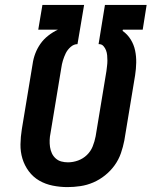

<svg xmlns="http://www.w3.org/2000/svg" viewBox="-20 -755 640 783"><path d="M255 8Q225 8 195 2Q165 -4 140 -18.5Q115 -33 97.5 -56.5Q80 -80 71.5 -108Q63 -136 63.5 -166.5Q64 -197 69 -228L113 -494Q116 -516 124 -537Q132 -558 145 -576.5Q158 -595 176.5 -609.5Q195 -624 216 -634H136L153 -735H323L306 -634L296 -575Q281 -575 268 -563.5Q255 -552 248 -537.5Q241 -523 236.5 -508Q232 -493 230 -478L186 -212Q183 -198 182.5 -183.5Q182 -169 184 -155.5Q186 -142 191.5 -130Q197 -118 207 -109Q217 -100 230 -96.5Q243 -93 257 -93Q278 -93 298.5 -100.5Q319 -108 334.5 -123Q350 -138 358 -158Q366 -178 370 -199L414 -465Q415 -475 416.5 -486Q418 -497 418 -508Q418 -519 417 -529.5Q416 -540 412.5 -549.5Q409 -559 402 -567Q395 -575 384 -575H382L408 -735H578L562 -634H481L480 -629Q500 -615 513 -594Q526 -573 531 -549Q536 -525 535.5 -499.5Q535 -474 531 -448L487 -182Q482 -156 473 -130Q464 -104 447.5 -81Q431 -58 408.5 -40Q386 -22 360.5 -11Q335 0 308 4Q281 8 255 8Z"/></svg>

Font: Iosevka Curly Slab Extended
Style: Bold Italic
Weight: 700
Width: 7
Italic angle: -9°
Monospace: yes
Designer: Belleve Invis
Foundry: Belleve Invis
Version: Version 11.0.0; ttfautohint (v1.8.3)